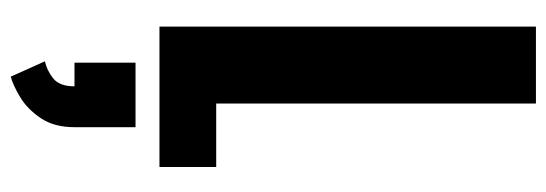

<svg xmlns="http://www.w3.org/2000/svg" viewBox="-350 -390 1016 357"><g transform="rotate(90 158.5 -212.0)"><path d="M30 0V-700H173V-105.5H291V0ZM97 158V44.5H217V158Q217 196 200 221Q183 246 160.8 259.2Q138.5 272.5 123 276.5L94.5 213Q111 209.5 126 197.8Q141 186 141 158Z"/></g></svg>

Font: Trispace Condensed SemiBold
Style: Regular
Weight: 600
Width: 3
Designer: Tyler Finck
Foundry: Etcetera Type Company
Version: Version 1.210; ttfautohint (v1.8.3)